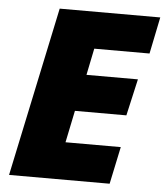

<svg xmlns="http://www.w3.org/2000/svg" viewBox="-52 -760 694 806"><g transform="rotate(5 295.5 -357.0)"><path d="M16.1 0 167 -713.9H590.8L559.1 -559.1H326.2L303.2 -446.8H520L484.9 -292H268.1L240.2 -157.2H473.1L439.9 0Z"/></g></svg>

Font: Open Sans Hebrew Extra Bold
Style: Italic
Weight: 800
Italic angle: -12°
Foundry: Ascender Corporation, Yanek Iontef
Version: Version 2.001;PS 002.001;hotconv 1.0.70;makeotf.lib2.5.58329